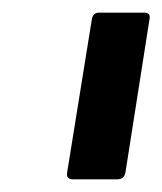

<svg xmlns="http://www.w3.org/2000/svg" viewBox="-20 -703 256 303"><path d="M95 -420Q84 -420 86 -431L125 -673Q127 -683 136 -683H208Q218 -683 216 -673L178 -431Q176 -420 165 -420Z"/></svg>

Font: Sofia Sans Medium
Style: Italic
Weight: 500
Italic angle: -9°
Version: Version 4.101